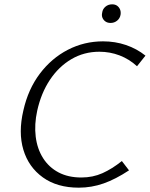

<svg xmlns="http://www.w3.org/2000/svg" viewBox="-20 -858 692 887"><path d="M344 9Q244 9 178 -38.5Q112 -86 88 -166Q64 -246 88 -348Q110 -446 164 -517.5Q218 -589 293.5 -628Q369 -667 456 -667Q512 -667 562 -650Q612 -633 652 -601L613 -552Q577 -585 532.5 -602Q488 -619 439 -619Q368 -619 309.5 -584.5Q251 -550 210.5 -489Q170 -428 152 -347Q138 -283 145 -226.5Q152 -170 179 -127.5Q206 -85 250.5 -61.5Q295 -38 356 -38Q409 -38 453.5 -58Q498 -78 543 -114L576 -71Q514 -30 458.5 -10.5Q403 9 344 9ZM491 -752Q477 -752 467.5 -758.5Q458 -765 453.5 -775.5Q449 -786 452 -799Q454 -816 467 -827Q480 -838 498 -838Q512 -838 521 -831.5Q530 -825 534.5 -814.5Q539 -804 537 -790Q534 -773 521 -762.5Q508 -752 491 -752Z"/></svg>

Font: Ysabeau Infant Light
Style: Italic
Weight: 300
Italic angle: -12°
Designer: Christian Thalmann (Catharsis Fonts)
Version: Version 2.001;gftools[0.9.30]; featfreeze: ss01,ss02,lnum